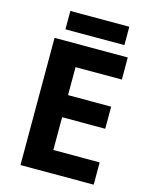

<svg xmlns="http://www.w3.org/2000/svg" viewBox="-128 -959 817 1041"><g transform="rotate(15 280.0 -438.5)"><path d="M501 0H90V-714H501V-590H241V-433H483V-309H241V-125H501ZM466 -877V-774H135V-877Z"/></g></svg>

Font: Noto Sans Hanifi Rohingya
Style: Regular
Weight: 400
Designer: Monotype Design Team and DaltonMaag
Foundry: Google LLC
Version: Version 2.101